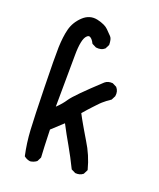

<svg xmlns="http://www.w3.org/2000/svg" viewBox="-143 -862 786 950"><g transform="rotate(20 250.0 -387.0)"><path d="M130.4 0Q112.8 -2.4 99.6 -13.2L98.1 -14.2L97.7 -16.1Q90.8 -47.9 86.4 -80.3Q82 -112.8 80.1 -146.5Q76.2 -213.9 72.8 -369.6Q69.3 -525.4 70.8 -579.1Q71.8 -606.4 74.7 -630.4Q77.6 -654.3 83 -675.3Q94.2 -717.8 127.9 -749.5Q162.1 -781.7 205.6 -772Q247.1 -762.2 264.2 -744.6Q280.8 -728.5 290.5 -717.8Q293 -715.3 294.9 -711.9Q296.9 -708.5 298.1 -704.6Q299.3 -700.7 300 -696Q300.8 -691.4 301.3 -686.5Q301.8 -681.6 301.8 -675.8V-674.3L301.3 -673.3L291.5 -653.8L291 -652.8L290 -651.9Q281.2 -644 269.8 -641.4Q258.3 -638.7 245.1 -640.6H244.1L243.7 -641.1L224.1 -650.9L222.2 -651.9L221.7 -653.3L221.2 -653.8Q212.4 -671.9 201.2 -678.7Q200.2 -679.2 199.2 -679.7Q198.2 -680.2 197.5 -680.4Q196.8 -680.7 195.8 -680.9Q194.8 -681.2 194.1 -681.2Q193.4 -681.2 192.4 -680.9Q191.4 -680.7 190.4 -680.4Q189.5 -680.2 188.5 -679.7Q187.5 -679.2 186.5 -678.5Q185.5 -677.7 184.6 -677Q183.6 -676.3 182.6 -675.3Q171.4 -665 166 -638.7Q160.2 -610.8 160.2 -568.4Q160.2 -526.9 158.2 -297.4Q184.6 -322.3 202.1 -349.1Q224.1 -381.8 342.8 -491.7Q358.4 -504.9 382.3 -502.9H383.3L384.3 -502.4L403.8 -492.7L404.8 -492.2L405.8 -491.2Q421.4 -473.6 417 -447.3V-446.3L416.5 -445.8L406.7 -426.3L405.8 -424.8L404.3 -423.8Q394 -417 384.3 -409.7Q374.5 -402.3 365.2 -394Q361.8 -391.1 356.4 -385.7Q351.1 -380.4 344.2 -373Q337.4 -365.7 328.6 -356.4Q319.8 -347.2 309.6 -335.7Q299.3 -324.2 287.6 -310.5Q293.9 -298.3 300.5 -286.4Q307.1 -274.4 314 -262.5Q320.8 -250.5 327.9 -238.5Q335 -226.6 342 -214.6Q349.1 -202.6 356.4 -190.4Q395 -128.4 413.1 -58.1L413.6 -56.2L412.6 -54.2L402.8 -34.7L402.3 -33.2L401.4 -32.7Q385.7 -19.5 361.8 -21.5H360.8L359.9 -22L340.3 -31.7L338.4 -32.7L337.4 -34.7Q312 -86.9 282.7 -138.2Q254.9 -186 229 -235.8L169.9 -181.2Q170.4 -160.6 171.1 -144.5Q171.9 -128.4 172.1 -115.7Q172.4 -103 172.9 -93.3Q173.8 -64.9 175.8 -37.6V-36.1L175.3 -34.7L165.5 -15.1L164.6 -13.7L163.6 -12.7Q156.2 -7.3 148.2 -4.2Q140.1 -1 131.3 0H130.9Z"/></g></svg>

Font: NaikaiFont
Style: SemiBold
Weight: 600
Version: Version 1.89